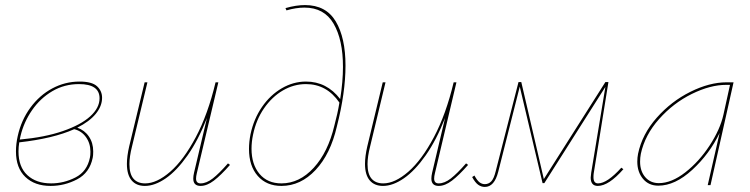

<svg xmlns="http://www.w3.org/2000/svg" viewBox="-20 -731 2960 758"><path d="M285 -227Q314 -217 331 -192Q348 -167 348 -133Q348 -116 346 -108Q334 -49 284.5 -23Q235 3 180 3Q117 3 80 -32.5Q43 -68 43 -133Q43 -163 50 -194Q64 -257 100 -306Q136 -355 186.5 -382Q237 -409 294 -409Q343 -409 363 -390.5Q383 -372 383 -345Q383 -312 358 -281.5Q333 -251 285 -227ZM373 -343Q373 -399 292 -399Q234 -399 186.5 -371Q139 -343 106.5 -296Q74 -249 61 -194L58 -180Q157 -189 228 -213.5Q299 -238 336 -271.5Q373 -305 373 -343ZM337 -132Q337 -165 319.5 -189.5Q302 -214 273 -221Q190 -184 56 -169Q53 -150 53 -133Q53 -72 88 -39.5Q123 -7 182 -7Q232 -7 278 -30.5Q324 -54 335 -109Q337 -117 337 -132Z M888 -80Q852 -39 824.5 -18Q797 3 772 3Q743 3 743 -26Q743 -36 746 -49L797 -265Q763 -178 720.5 -117.5Q678 -57 634.5 -27Q591 3 552 3Q518 3 499.5 -19Q481 -41 481 -84Q481 -114 490 -153L551 -406H562L501 -152Q491 -113 491 -83Q491 -44 507 -25.5Q523 -7 553 -7Q599 -7 652 -53Q705 -99 753 -189.5Q801 -280 831 -406H842L757 -47Q754 -35 754 -26Q754 -7 772 -7Q795 -7 820 -26.5Q845 -46 880 -86Z M1344 -472Q1344 -365 1310 -232Q1285 -123 1226 -60Q1167 3 1091 3Q1032 3 997.5 -36.5Q963 -76 963 -143Q963 -171 969 -201Q982 -262 1014.5 -309Q1047 -356 1092.5 -382.5Q1138 -409 1188 -409Q1270 -409 1323 -340Q1334 -409 1334 -467Q1334 -574 1297 -637.5Q1260 -701 1182 -701Q1149 -701 1111 -690L1107 -699Q1149 -711 1184 -711Q1267 -711 1305.5 -646.5Q1344 -582 1344 -472ZM1320 -326Q1270 -399 1188 -399Q1140 -399 1097 -374Q1054 -349 1022.5 -303.5Q991 -258 979 -199Q973 -171 973 -144Q973 -82 1004.5 -44.5Q1036 -7 1091 -7Q1162 -7 1218.5 -68.5Q1275 -130 1300 -235Q1313 -283 1320 -326Z M1828 -80Q1792 -39 1764.5 -18Q1737 3 1712 3Q1683 3 1683 -26Q1683 -36 1686 -49L1737 -265Q1703 -178 1660.5 -117.5Q1618 -57 1574.5 -27Q1531 3 1492 3Q1458 3 1439.5 -19Q1421 -41 1421 -84Q1421 -114 1430 -153L1491 -406H1502L1441 -152Q1431 -113 1431 -83Q1431 -44 1447 -25.5Q1463 -7 1493 -7Q1539 -7 1592 -53Q1645 -99 1693 -189.5Q1741 -280 1771 -406H1782L1697 -47Q1694 -35 1694 -26Q1694 -7 1712 -7Q1735 -7 1760 -26.5Q1785 -46 1820 -86Z M2441 -63Q2383 3 2340 3Q2312 3 2312 -30Q2312 -35 2314 -49L2370 -388L2129 -8H2122L2032 -389L1947 -53Q1932 7 1894 7Q1880 7 1868 -1.5Q1856 -10 1844 -32L1853 -38Q1864 -18 1873.5 -11Q1883 -4 1894 -4Q1909 -4 1919.5 -15Q1930 -26 1937 -55L2027 -407H2038L2127 -24L2370 -407H2382L2324 -47Q2323 -41 2323 -31Q2323 -7 2341 -7Q2377 -7 2433 -69Z M2876 -406 2785 0H2774L2821 -206Q2781 -123 2713 -60.5Q2645 2 2579 2Q2541 2 2518.5 -25Q2496 -52 2496 -93Q2496 -109 2499 -124Q2515 -201 2572.5 -266Q2630 -331 2705.5 -368.5Q2781 -406 2848 -406ZM2836 -278 2862 -396H2847Q2784 -396 2711 -360Q2638 -324 2582 -261Q2526 -198 2510 -124Q2507 -108 2507 -93Q2507 -55 2527.5 -31.5Q2548 -8 2581 -8Q2631 -8 2685.5 -50.5Q2740 -93 2781.5 -156.5Q2823 -220 2836 -278Z"/></svg>

Font: Ysabeau Hairline
Style: Italic
Weight: 100
Italic angle: -12°
Designer: Christian Thalmann (Catharsis Fonts)
Version: Version 0.003